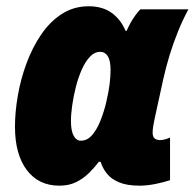

<svg xmlns="http://www.w3.org/2000/svg" viewBox="-20 -583 622 613"><path d="M169.4 9.8Q103 9.8 65.4 -40.3Q27.8 -90.3 27.8 -178.7Q27.8 -225.1 36.9 -277.6Q45.9 -330.1 64.5 -380.4Q83 -430.7 111.1 -472.2Q139.2 -513.7 177.2 -538.3Q215.3 -563 263.2 -563Q307.1 -563 336.4 -542Q365.7 -521 380.9 -484.4H384.3Q389.6 -497.1 396.7 -509.8Q403.8 -522.5 411.9 -533.7Q419.9 -544.9 428.2 -553.2H581.5Q564 -521 548.6 -483.2Q533.2 -445.3 521.2 -406Q509.3 -366.7 501 -329.1L473.6 -203.6Q471.2 -192.4 469.2 -180.2Q467.3 -168 467.3 -160.2Q467.3 -146 473.9 -140.9Q480.5 -135.7 491.2 -135.7Q497.6 -135.7 506.3 -137.9Q515.1 -140.1 522.9 -144V-7.8Q504.9 -1.5 477.1 4.2Q449.2 9.8 425.8 9.8Q385.3 9.8 359.9 -1Q334.5 -11.7 320.8 -29.3Q307.1 -46.9 301.3 -66.4H295.4Q281.2 -47.4 263.2 -29.8Q245.1 -12.2 222.4 -1.2Q199.7 9.8 169.4 9.8ZM238.3 -133.8Q258.8 -133.8 274.4 -152.1Q290 -170.4 301 -198.5Q312 -226.6 318.8 -254.9Q327.1 -290.5 330.1 -315.4Q333 -340.3 333 -359.4Q333 -389.6 324.2 -403.6Q315.4 -417.5 299.8 -417.5Q281.7 -417.5 267.1 -401.9Q252.4 -386.2 241.2 -361.1Q230 -335.9 222.4 -306.2Q214.8 -276.4 210.7 -247.6Q206.5 -218.8 206.5 -196.8Q206.5 -165.5 215.1 -149.7Q223.6 -133.8 238.3 -133.8Z"/></svg>

Font: Open Sans SemiCondensed ExtraBold
Style: Italic
Weight: 800
Width: 4
Italic angle: -12°
Designer: Monotype Design Team
Foundry: Monotype Imaging Inc.
Version: Version 3.003